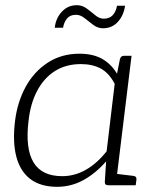

<svg xmlns="http://www.w3.org/2000/svg" viewBox="-20 -714 591 740"><path d="M200 6Q137 6 97.5 -23.5Q58 -53 43 -110Q28 -167 38 -248Q47 -321 79 -379.5Q111 -438 164 -472.5Q217 -507 286 -507Q338 -507 373 -487.5Q408 -468 431 -430L442 -485Q445 -499 458 -499H487L426 0H397Q383 0 384 -14L389 -92Q350 -47 302.5 -20.5Q255 6 200 6ZM220 -35Q268 -35 311.5 -60Q355 -85 391 -131L422 -391Q400 -433 368 -450Q336 -467 292 -467Q234 -467 191.5 -440Q149 -413 123 -363.5Q97 -314 90 -248Q77 -142 109 -88.5Q141 -35 220 -35ZM409 0 420 -45 495 -36Q501 -35 503.5 -32Q506 -29 506 -23L503 0ZM380 -642Q402 -642 414.5 -655.5Q427 -669 431 -692H462Q457 -655 434.5 -630Q412 -605 377 -605Q357 -605 339.5 -618Q322 -631 306 -644Q290 -657 273 -657Q251 -657 239 -643.5Q227 -630 223 -607H191Q195 -644 218.5 -669Q242 -694 276 -694Q297 -694 314.5 -681Q332 -668 347.5 -655Q363 -642 380 -642Z"/></svg>

Font: Aleo Light
Style: Italic
Weight: 300
Italic angle: -7°
Designer: Alessio Laiso
Foundry: Alessio Laiso
Version: Version 2.001;gftools[0.9.29]